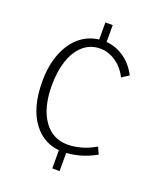

<svg xmlns="http://www.w3.org/2000/svg" viewBox="-137 -749 764 912"><g transform="rotate(20 245.0 -293.0)"><path d="M257 -15Q163 -15 107 -90Q51 -165 51 -296Q51 -380 77 -443.5Q103 -507 150.5 -542Q198 -577 262 -577Q312 -577 357.5 -548.5Q403 -520 432 -465L396 -442Q374 -486 336.5 -511.5Q299 -537 258 -537Q208 -537 172.5 -506Q137 -475 118.5 -420.5Q100 -366 100 -295Q100 -183 144.5 -119Q189 -55 266 -55Q297 -55 332.5 -64.5Q368 -74 406 -96L422 -61Q377 -36 334.5 -25.5Q292 -15 257 -15ZM274 -27V76H237V-27ZM274 -662V-555H237V-662Z"/></g></svg>

Font: Yaldevi ExtraLight
Style: Regular
Weight: 200
Designer: Sol Matas, Rajitha Manaperi, Kosala Senevirathne
Foundry: Mooniak
Version: Version 1.100